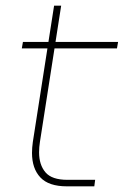

<svg xmlns="http://www.w3.org/2000/svg" viewBox="-20 -658 437 678"><path d="M216 0Q152 0 122.5 -31.5Q93 -63 93 -118Q93 -136 96 -157L171 -638H196L121 -157Q118 -138 118 -120Q118 -76 140.5 -49.5Q163 -23 218 -23H316L313 0ZM57 -487 61 -510H397L393 -487Z"/></svg>

Font: MuseoModerno Thin Thin
Style: Italic
Weight: 250
Italic angle: -9°
Version: Version 1.003